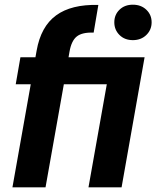

<svg xmlns="http://www.w3.org/2000/svg" viewBox="-20 -798 666 818"><path d="M111 -439H47L67 -554H131L136 -582Q154 -685 219 -732.5Q284 -780 399 -777L379 -659Q330 -661 307 -642.5Q284 -624 276 -577L272 -554H596L498 0H357L435 -439H252L174 0H33ZM546 -627Q511 -627 489 -649Q467 -671 467 -703Q467 -735 489 -756.5Q511 -778 546 -778Q581 -778 603.5 -756.5Q626 -735 626 -703Q626 -671 603.5 -649Q581 -627 546 -627Z"/></svg>

Font: SVN-Poppins SemiBold
Style: Italic
Weight: 600
Italic angle: -10°
Designer: Ninad Kale (Devanagari), Jonny Pinhorn (Latin)
Foundry: Indian Type Foundry
Version: Version 3.002 2017; ttfautohint (v1.8.3)